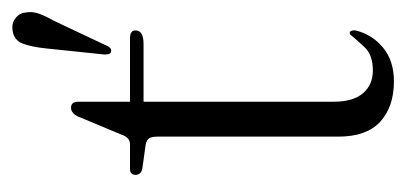

<svg xmlns="http://www.w3.org/2000/svg" viewBox="-198 -468 674 319"><g transform="rotate(-90 139.5 -308.0)"><path d="M59 -403.5 19.5 -409Q9 -411 9 -420.5Q9 -429.5 19 -429.5H59.5Q71 -429.5 75.5 -443L106 -516Q111.5 -527.5 120.5 -527.5Q130.5 -527.5 130.5 -515.5V-429.5H236Q249 -429.5 249 -420.5Q249 -407 226.5 -407H130.5V-91Q130.5 -59 144.5 -42.5Q158.5 -26 182.5 -26Q208 -26 220.8 -39.5Q233.5 -53 242.5 -64Q249.5 -66.5 249 -55Q242.5 -27.5 220.5 -9.2Q198.5 9 164.5 9Q122 9 97.2 -13.8Q72.5 -36.5 72.5 -83.5V-384Q72.5 -392.5 70 -397.2Q67.5 -402 59 -403.5ZM219 -568.5Q221.5 -593 227 -607.5Q232.5 -622 248 -624.5Q259.5 -626.5 268.2 -620.5Q277 -614.5 278.5 -604Q281 -592.5 276.8 -580.8Q272.5 -569 265 -556L222.5 -466Q219 -459.5 213 -461Q208.5 -462.5 209 -472.5Z"/></g></svg>

Font: Fraunces 144pt Soft Light
Style: Regular
Weight: 300
Version: Version 1.000;[0bf87f6ff]